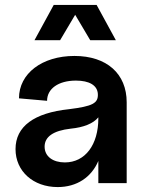

<svg xmlns="http://www.w3.org/2000/svg" viewBox="-20 -743 589 779"><path d="M214 16C292 16 351 -24 379 -90V0H494V-328C494 -444 413 -516 282 -516C151 -516 57 -445 57 -344L171 -334C171 -383 217 -416 288 -416C342 -416 375 -397 377 -362C379 -324 356 -312 260 -300C118 -285 43 -230 43 -138C43 -48 115 16 214 16ZM243 -84C195 -84 161 -108 161 -148C161 -188 196 -213 267 -221C319 -226 359 -242 379 -267V-263C379 -156 326 -84 243 -84ZM120 -580H224L285 -683L346 -580H450L372 -723H198Z"/></svg>

Font: Uncut Sans Semibold
Style: Regular
Weight: 600
Designer: Kasper Nordkvist
Foundry: UNCUT.wtf
Version: Version 1.304;Glyphs 3.2 (3246)